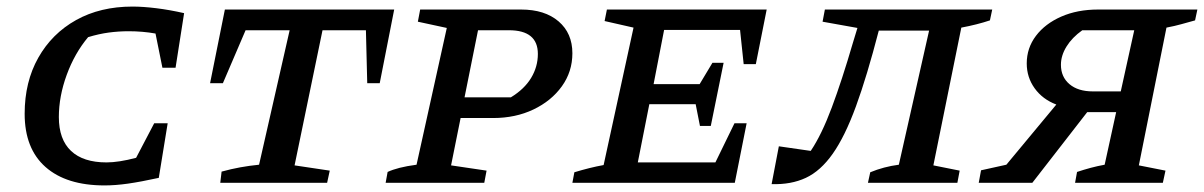

<svg xmlns="http://www.w3.org/2000/svg" viewBox="-20 -556 3662 584"><path d="M298 8Q182 8 118.5 -48Q55 -104 55 -210Q55 -307 96.5 -380.5Q138 -454 211.5 -495Q285 -536 383 -536Q415 -536 455.5 -531Q496 -526 540 -516L514 -350H474L453 -454Q414 -461 371 -461Q341 -461 311 -457Q281 -453 248 -443Q207 -394 183 -328.5Q159 -263 159 -200Q159 -132 196 -97Q233 -62 304 -62Q341 -62 394 -76L449 -181H490L463 -15Q408 -3 369.5 2.5Q331 8 298 8Z M1179 -527 1135 -303H1097L1093 -464H961L876 -53L983 -37L975 0H650L654 -34Q683 -42 710.5 -47Q738 -52 768 -55L861 -464H727L658 -303H619L664 -527Z M1153 0 1159 -33Q1174 -40 1195.5 -45.5Q1217 -51 1247 -55L1339 -471L1251 -490L1258 -527H1565Q1637 -527 1679 -491Q1721 -455 1721 -394Q1721 -338 1689 -293.5Q1657 -249 1602.5 -223Q1548 -197 1480 -197H1381L1352 -53L1460 -37L1453 0ZM1528 -464H1434L1393 -260H1534Q1575 -285 1595.5 -319Q1616 -353 1616 -392Q1616 -464 1528 -464Z M1721 0 1727 -32Q1750 -39 1772 -44.5Q1794 -50 1816 -54L1907 -472L1819 -492L1826 -527H2312L2279 -361H2242L2231 -465H2000L1968 -300H2108L2147 -365H2181L2142 -173H2109L2096 -239H1955L1920 -62H2156L2214 -181H2251L2215 0Z M2327 4 2349 -111 2446 -97Q2479 -146 2510 -229Q2541 -312 2574 -425L2588 -471L2482 -490L2489 -527H2998L2991 -494Q2952 -481 2904 -472L2819 -53L2899 -37L2892 0H2620L2627 -32Q2668 -49 2714 -55L2806 -463H2653Q2617 -324 2583.5 -232.5Q2550 -141 2513 -88.5Q2476 -36 2431 -15Q2386 6 2327 4Z M2957 0 2964 -38 3041 -55 3193 -238Q3151 -254 3127 -287.5Q3103 -321 3103 -363Q3103 -410 3131 -447Q3159 -484 3208 -505.5Q3257 -527 3320 -527H3622L3615 -494Q3593 -488 3573.5 -482.5Q3554 -477 3528 -472L3444 -53L3525 -37L3517 0H3250L3256 -33Q3277 -40 3297.5 -45.5Q3318 -51 3340 -55L3375 -215H3287L3120 0ZM3304 -278H3389L3430 -464H3272Q3241 -442 3224 -414.5Q3207 -387 3207 -359Q3207 -322 3233 -300Q3259 -278 3304 -278Z"/></svg>

Font: Piazzolla SC Medium
Style: Italic
Weight: 500
Italic angle: -11.3°
Designer: Juan Pablo del Peral
Foundry: Huerta Tipografica
Version: Version 1.330